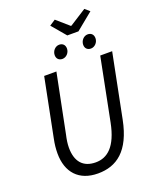

<svg xmlns="http://www.w3.org/2000/svg" viewBox="-173 -1054 946 1165"><g transform="rotate(-20 300.0 -471.5)"><path d="M255 12C375 12 468 -53 506 -244L588 -656H511L431 -252C402 -106 340 -56 265 -56C183 -56 141 -106 141 -195C141 -220 145 -247 152 -277L228 -656H149L74 -279C67 -245 64 -217 64 -186C64 -64 132 12 255 12ZM289 -715C315 -715 336 -739 336 -765C336 -789 321 -803 299 -803C273 -803 252 -779 252 -752C252 -729 267 -715 289 -715ZM473 -715C499 -715 520 -739 520 -765C520 -789 505 -803 483 -803C457 -803 436 -779 436 -752C436 -729 451 -715 473 -715ZM365 -839H437L547 -929L517 -955L409 -886H405L326 -955L288 -930L365 -839Z"/></g></svg>

Font: Source Code Variable
Style: Italic
Weight: 400
Italic angle: -11°
Monospace: yes
Designer: Paul D. Hunt, Teo Tuominen
Foundry: Adobe Systems Incorporated
Version: Version 1.005;PS 1.0;hotconv 16.6.54;makeotf.lib2.5.65590